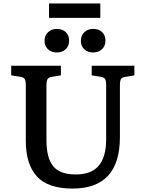

<svg xmlns="http://www.w3.org/2000/svg" viewBox="-20 -1082 842 1116"><path d="M402 14Q258 14 194 -57Q130 -128 130 -263V-588Q130 -613 123.5 -623Q117 -633 96 -636L45 -644V-700H334V-644L280 -635Q262 -632 256 -621.5Q250 -611 250 -585V-268Q250 -163 289.5 -115.5Q329 -68 420 -68Q512 -68 554.5 -119.5Q597 -171 597 -273V-588Q597 -613 590.5 -623Q584 -633 563 -636L513 -644V-700H761V-644L708 -635Q689 -632 683 -622Q677 -612 677 -584V-285Q677 14 402 14ZM521 -777Q490 -777 470 -795.5Q450 -814 450 -845Q450 -875 470 -894.5Q490 -914 521 -914Q555 -914 574 -895Q593 -876 593 -846Q593 -815 573 -796Q553 -777 521 -777ZM310 -777Q279 -777 259 -795.5Q239 -814 239 -845Q239 -875 259 -894.5Q279 -914 310 -914Q343 -914 362.5 -895Q382 -876 382 -846Q382 -815 362 -796Q342 -777 310 -777ZM265 -978V-1062H563V-978Z"/></svg>

Font: Literata 12pt Medium
Style: Regular
Weight: 500
Designer: Latin by Veronika Burian and Jose Scaglione. Greek by Irene Vlachou. Cyrillic by Vera Evstafieva.
Foundry: TypeTogether
Version: Version 3.002